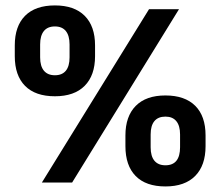

<svg xmlns="http://www.w3.org/2000/svg" viewBox="-20 -673 813 708"><path d="M134.5 0 529.5 -639H640L246 0ZM590 14.5Q518 14.5 480.2 -24Q442.5 -62.5 442.5 -134V-173.5Q442.5 -244 480.5 -282.5Q518.5 -321 590 -321Q661.5 -321 699.8 -283Q738 -245 738 -173.5V-134Q738 -63 699.8 -24.2Q661.5 14.5 590 14.5ZM590 -63.5Q617 -63.5 630.5 -80.2Q644 -97 644 -130V-177Q644 -209.5 630.2 -226.2Q616.5 -243 590 -243Q563 -243 549.2 -226.2Q535.5 -209.5 535.5 -177V-130Q535.5 -97 549.5 -80.2Q563.5 -63.5 590 -63.5ZM182.5 -318Q110.5 -318 72.5 -356.2Q34.5 -394.5 34.5 -466V-505.5Q34.5 -576.5 72.5 -614.8Q110.5 -653 182.5 -653Q254 -653 292.2 -614.8Q330.5 -576.5 330.5 -505.5V-466Q330.5 -395 292.2 -356.5Q254 -318 182.5 -318ZM182.5 -395.5Q209 -395.5 222.8 -412.2Q236.5 -429 236.5 -461.5V-509Q236.5 -541.5 222.8 -558.5Q209 -575.5 182.5 -575.5Q155.5 -575.5 141.8 -558.5Q128 -541.5 128 -509V-461.5Q128 -429 142 -412.2Q156 -395.5 182.5 -395.5Z"/></svg>

Font: Anek Tamil Medium SemiBold
Style: Regular
Weight: 600
Version: Version 1.003